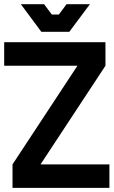

<svg xmlns="http://www.w3.org/2000/svg" viewBox="-25 -903 546 923"><path d="M35.2 0V-112.8L347.2 -586.9H-4.9V-700.2H481.9V-586.9L169.9 -112.8H501V0ZM75.2 -882.8H187L224.1 -833H257.8L294.9 -882.8H407.2L308.1 -750H173.8Z"/></svg>

Font: Cakra Normal
Style: Regular
Weight: 400
Designer: Lucia Kollert, Vojtech Kollert
Foundry: OoM Type
Version: Version 1.000;Glyphs 3.1.1 (3148)